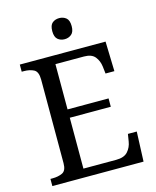

<svg xmlns="http://www.w3.org/2000/svg" viewBox="-132 -1001 887 1090"><g transform="rotate(-15 311.5 -455.5)"><path d="M38 0V-42H51Q84 -42 108.5 -53.5Q133 -65 133 -109V-600Q133 -647 109 -659.5Q85 -672 51 -672H38V-714H542L547 -539H495L490 -582Q486 -615 466.5 -639.5Q447 -664 402 -664H234V-398H475V-349H234V-50H427Q474 -50 495.5 -74.5Q517 -99 522 -132L529 -175H581L574 0ZM322 -787Q298 -787 281.5 -801Q265 -815 265 -849Q265 -884 281.5 -897.5Q298 -911 322 -911Q345 -911 362 -897.5Q379 -884 379 -849Q379 -815 362 -801Q345 -787 322 -787Z"/></g></svg>

Font: Noto Serif NP Hmong
Style: Regular
Weight: 400
Designer: Dalton Maag Ltd
Foundry: Dalton Maag Ltd
Version: Version 1.001